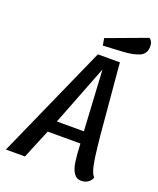

<svg xmlns="http://www.w3.org/2000/svg" viewBox="-172 -935 863 1048"><g transform="rotate(20 259.0 -410.5)"><path d="M429 20Q400 20 384.5 -3.5Q369 -27 363.5 -65.5Q358 -104 355 -170H165L116 -52L95 0H-16L278 -660H406Q411 -607 415 -555.5Q419 -504 424 -455Q443 -221 455.5 -130Q468 -39 489 -22Q485 -4 467.5 8Q450 20 429 20ZM193 -239H350L330 -591ZM532 -798Q532 -754 495.5 -738.5Q459 -723 401 -720L287 -714L280 -755L512 -841Q532 -828 532 -798Z"/></g></svg>

Font: Sansita Light Italic
Style: Regular
Weight: 300
Italic angle: -11°
Designer: Pablo Cosgaya
Foundry: Omnibus-Type
Version: Version 1.006